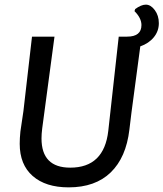

<svg xmlns="http://www.w3.org/2000/svg" viewBox="-20 -800 705 828"><path d="M609 -780Q630 -780 647.5 -756.5Q665 -733 665 -700Q665 -666 643.5 -639.5Q622 -613 585 -600L547 -315L538 -241Q524 -121 457.5 -56.5Q391 8 276 8Q177 8 121 -41Q65 -90 65 -180Q65 -204 68 -233L81 -321L118 -642H215L162 -246Q159 -222 159 -203Q159 -77 283 -77Q429 -77 447 -236L492 -642H528Q590 -642 590 -692Q590 -722 560 -752L563 -761Q589 -780 609 -780Z"/></svg>

Font: Alegreya Sans Medium
Style: Italic
Weight: 500
Italic angle: -7°
Designer: Juan Pablo del Peral
Foundry: Huerta Tipografica
Version: Version 2.007